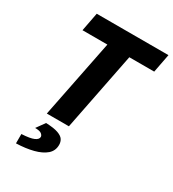

<svg xmlns="http://www.w3.org/2000/svg" viewBox="-211 -766 1012 1122"><g transform="rotate(30 295.0 -205.0)"><path d="M145 0 250 -526H82L106 -651H590L566 -526H398L294 0ZM76 241V178Q134 175 158.5 164Q183 153 183 136Q183 126 171.5 116.5Q160 107 128 107L169 50Q223 52 251 62Q279 72 289 87.5Q299 103 299 123Q299 163 270 188Q241 213 190.5 226Q140 239 76 241Z"/></g></svg>

Font: Source Sans 3 ExtraLight ExtraBold
Style: Italic
Weight: 800
Italic angle: -11°
Version: Version 3.052;hotconv 1.1.0;makeotfexe 2.6.0